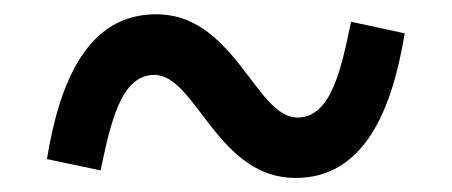

<svg xmlns="http://www.w3.org/2000/svg" viewBox="-20 -441 640 272"><path d="M398.8 -188.9C494.7 -188.9 535.2 -282.7 553.3 -393.8L477.3 -410.2C463.4 -342.7 448.9 -274.5 401.6 -274.5C370.7 -274.5 348.4 -313.2 320 -348.7C288 -389.2 253.2 -420.8 201.3 -420.8C104.8 -420.8 64.6 -327.1 46.5 -215.6L122.5 -199.6C136.7 -267 151.3 -334.9 198.5 -334.9C229 -334.9 251.4 -296.5 279.8 -261C311.8 -220.2 346.6 -188.9 398.8 -188.9Z"/></svg>

Font: Margiela Mono Medium
Style: Regular
Weight: 500
Designer: Mike Abbink, Paul van der Laan, Pieter van Rosmalen
Foundry: Bold Monday
Version: Version 2.003 2021